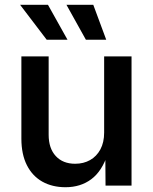

<svg xmlns="http://www.w3.org/2000/svg" viewBox="-20 -784 646 811"><path d="M256.8 6.8Q200.7 6.8 158.7 -16.8Q116.7 -40.5 93.5 -86.4Q70.3 -132.3 70.3 -198.7V-545.9H185.5V-214.8Q185.5 -157.2 215.6 -124.8Q245.6 -92.3 297.4 -92.3Q333 -92.3 360.6 -107.9Q388.2 -123.5 404.1 -153.1Q419.9 -182.6 419.9 -224.1V-545.9H535.6V0H425.8L424.8 -134.3H435.1Q411.1 -61 365.7 -27.1Q320.3 6.8 256.8 6.8ZM342.8 -616.2 260.7 -763.7H374L428.7 -616.2ZM177.2 -616.2 64.9 -763.7H182.6L265.1 -616.2Z"/></svg>

Font: Inter
Style: 540
Weight: 540
Designer: Rasmus Andersson
Foundry: rsms
Version: Version 4.001;git-66647c0bb